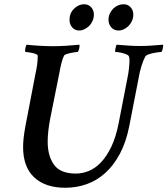

<svg xmlns="http://www.w3.org/2000/svg" viewBox="-20 -879 790 906"><path d="M230 -661Q258 -661 291.5 -663Q325 -665 354 -668Q357 -664 354 -651Q351 -638 347 -634Q343 -634 333.5 -632.5Q324 -631 313.5 -629Q303 -627 294 -624Q285 -621 282 -616Q275 -602 269.5 -580Q264 -558 259 -529L217 -320Q205 -257 205 -211Q205 -143 235 -101.5Q265 -60 338 -60Q369 -60 399.5 -72.5Q430 -85 457 -113.5Q484 -142 505.5 -187Q527 -232 540 -298L581 -509Q586 -532 588.5 -555Q591 -578 591 -594Q591 -606 589 -611Q588 -617 579.5 -621Q571 -625 560.5 -628Q550 -631 539.5 -632.5Q529 -634 524 -634Q522 -638 525 -651Q528 -664 530 -668Q561 -666 584.5 -664Q608 -662 640 -662Q672 -662 695 -664Q718 -666 749 -668Q751 -665 748.5 -652Q746 -639 742 -634Q738 -634 726.5 -632.5Q715 -631 703 -628.5Q691 -626 680 -622Q669 -618 665 -611Q657 -597 648 -569Q639 -541 634 -510L590 -284Q575 -208 545.5 -153Q516 -98 476.5 -62.5Q437 -27 389 -10Q341 7 288 7Q194 7 141.5 -42Q89 -91 89 -185Q89 -226 100 -284L147 -529Q152 -551 155 -572Q158 -593 158 -616Q157 -621 149.5 -624Q142 -627 132.5 -629Q123 -631 113.5 -632.5Q104 -634 100 -634Q97 -637 99.5 -650.5Q102 -664 106 -668Q133 -665 167 -663Q201 -661 230 -661ZM492 -786Q492 -801 498 -814.5Q504 -828 514 -838Q524 -848 537 -853.5Q550 -859 563 -859Q583 -859 596 -845Q609 -831 609 -810Q609 -795 603 -781Q597 -767 587 -757Q577 -747 564.5 -741Q552 -735 539 -735Q518 -735 505 -750Q492 -765 492 -786ZM308 -786Q308 -817 329.5 -838Q351 -859 377 -859Q397 -859 410 -845Q423 -831 423 -810Q423 -795 417 -781Q411 -767 401 -757Q391 -747 378.5 -741Q366 -735 354 -735Q333 -735 320.5 -750Q308 -765 308 -786Z"/></svg>

Font: Vermiglione SemiBold
Style: Italic
Weight: 600
Italic angle: -11°
Version: Version 1.000